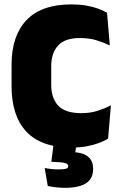

<svg xmlns="http://www.w3.org/2000/svg" viewBox="-20 -674 566 896"><path d="M315.5 14.5Q172.5 14.5 103.2 -59.5Q34 -133.5 34 -271V-372Q34 -507 103.8 -580.2Q173.5 -653.5 313.5 -653.5Q349.5 -653.5 379.8 -648.5Q410 -643.5 435 -634.8Q460 -626 479.5 -614.5L492.5 -462Q463.5 -476 429.8 -486.2Q396 -496.5 352.5 -496.5Q283 -496.5 251 -461.5Q219 -426.5 219 -364V-278.5Q219 -216.5 251.5 -181.2Q284 -146 359.5 -146Q401.5 -146 435 -156.8Q468.5 -167.5 497.5 -182.5L484.5 -27Q465.5 -15.5 439.8 -6Q414 3.5 383 9Q352 14.5 315.5 14.5ZM339.5 -16 326 71 259.5 37Q271.5 36 283 35.8Q294.5 35.5 306 35.5Q362.5 35.5 388.5 55.2Q414.5 75 414.5 112V115Q414.5 160 381.5 181.2Q348.5 202.5 284 202.5Q261 202.5 240.2 200Q219.5 197.5 203 194L188.5 110Q203.5 113 220 114.8Q236.5 116.5 251 116.5Q276 116.5 287.2 113.5Q298.5 110.5 298.5 101.5V100.5Q298.5 91 283.5 86.8Q268.5 82.5 221.5 81Q221 81 220.5 81Q220 81 219.5 81L232 -16Z"/></svg>

Font: Anek Telugu ExtraBold
Style: Regular
Weight: 800
Designer: Omkar Bhoir (Telugu), Yesha Goshar (Latin)
Foundry: Ek Type
Version: Version 1.003